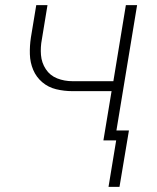

<svg xmlns="http://www.w3.org/2000/svg" viewBox="-20 -550 616 752"><path d="M448 182 485 -39H436L517 -530H473L424 -232H264Q232 -232 204 -243Q176 -254 159.5 -279Q143 -304 140.5 -334.5Q138 -365 144 -396L166 -530H122L101 -403Q96 -370 97 -337.5Q98 -305 110 -276.5Q122 -248 145.5 -228Q169 -208 200 -200.5Q231 -193 264 -193H417L385 0H435L405 182Z"/></svg>

Font: Iosevka Sparkle XLtObl
Style: Regular
Weight: 200
Italic angle: -9°
Designer: Belleve Invis
Foundry: Belleve Invis
Version: Version 4.5.0; ttfautohint (v1.8.3)